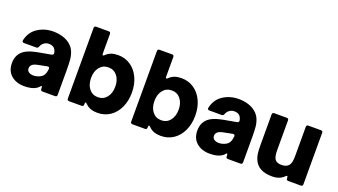

<svg xmlns="http://www.w3.org/2000/svg" viewBox="-64 -1300 3252 1848"><g transform="rotate(20 1562.0 -375.5)"><path d="M33 -159Q33 -249 104 -296Q131 -313 163.5 -323Q196 -333 238 -341L366 -364Q375 -366 379.5 -371.5Q384 -377 383 -387Q377 -417 362 -433Q343 -453 305 -453Q279 -453 257 -437.5Q235 -422 225 -395Q219 -378 203 -378H76Q65 -378 60.5 -384Q56 -390 58 -400Q78 -489 148 -534Q218 -579 306 -579Q358 -579 403.5 -565Q449 -551 482 -523Q515 -495 530 -457Q545 -419 548.5 -378Q552 -337 552 -269V-20Q552 0 532 0H404Q384 0 384 -20V-29Q384 -47 377 -47Q372 -47 368 -40Q355 -26 344 -18Q301 12 219 12Q138 12 85.5 -32.5Q33 -77 33 -159ZM329 -129Q358 -142 370.5 -164.5Q383 -187 387 -225V-227Q387 -237 381 -241.5Q375 -246 365 -244L285 -228Q257 -223 241.5 -217Q226 -211 216 -201Q201 -186 201 -165Q201 -140 220 -127.5Q239 -115 268 -115Q298 -115 329 -129Z M846 -33Q836 -43 831 -43Q824 -43 824 -31V-20Q824 0 804 0H676Q656 0 656 -20V-743Q656 -763 676 -763H804Q824 -763 824 -743V-541Q824 -526 832 -526Q839 -526 846 -534Q870 -558 900 -568.5Q930 -579 969 -579Q1041 -579 1097 -541.5Q1153 -504 1184.5 -436.5Q1216 -369 1216 -284Q1216 -198 1184.5 -130.5Q1153 -63 1097 -25.5Q1041 12 969 12Q930 12 900 1.5Q870 -9 846 -33ZM1046 -284Q1046 -351 1012 -393.5Q978 -436 922 -436Q866 -436 832 -394Q798 -352 798 -284Q798 -215 832 -173Q866 -131 922 -131Q978 -131 1012 -173.5Q1046 -216 1046 -284Z M1495 -33Q1485 -43 1480 -43Q1473 -43 1473 -31V-20Q1473 0 1453 0H1325Q1305 0 1305 -20V-743Q1305 -763 1325 -763H1453Q1473 -763 1473 -743V-541Q1473 -526 1481 -526Q1488 -526 1495 -534Q1519 -558 1549 -568.5Q1579 -579 1618 -579Q1690 -579 1746 -541.5Q1802 -504 1833.5 -436.5Q1865 -369 1865 -284Q1865 -198 1833.5 -130.5Q1802 -63 1746 -25.5Q1690 12 1618 12Q1579 12 1549 1.5Q1519 -9 1495 -33ZM1695 -284Q1695 -351 1661 -393.5Q1627 -436 1571 -436Q1515 -436 1481 -394Q1447 -352 1447 -284Q1447 -215 1481 -173Q1515 -131 1571 -131Q1627 -131 1661 -173.5Q1695 -216 1695 -284Z M1932 -159Q1932 -249 2003 -296Q2030 -313 2062.5 -323Q2095 -333 2137 -341L2265 -364Q2274 -366 2278.5 -371.5Q2283 -377 2282 -387Q2276 -417 2261 -433Q2242 -453 2204 -453Q2178 -453 2156 -437.5Q2134 -422 2124 -395Q2118 -378 2102 -378H1975Q1964 -378 1959.5 -384Q1955 -390 1957 -400Q1977 -489 2047 -534Q2117 -579 2205 -579Q2257 -579 2302.5 -565Q2348 -551 2381 -523Q2414 -495 2429 -457Q2444 -419 2447.5 -378Q2451 -337 2451 -269V-20Q2451 0 2431 0H2303Q2283 0 2283 -20V-29Q2283 -47 2276 -47Q2271 -47 2267 -40Q2254 -26 2243 -18Q2200 12 2118 12Q2037 12 1984.5 -32.5Q1932 -77 1932 -159ZM2228 -129Q2257 -142 2269.5 -164.5Q2282 -187 2286 -225V-227Q2286 -237 2280 -241.5Q2274 -246 2264 -244L2184 -228Q2156 -223 2140.5 -217Q2125 -211 2115 -201Q2100 -186 2100 -165Q2100 -140 2119 -127.5Q2138 -115 2167 -115Q2197 -115 2228 -129Z M2573 -86Q2560 -115 2555.5 -147.5Q2551 -180 2551 -250V-547Q2551 -567 2571 -567H2699Q2719 -567 2719 -547V-248Q2719 -206 2724.5 -182Q2730 -158 2743 -144Q2763 -123 2805 -123Q2857 -123 2880 -152Q2891 -167 2896 -189.5Q2901 -212 2901 -248V-547Q2901 -567 2921 -567H3049Q3069 -567 3069 -547V-20Q3069 0 3049 0H2921Q2901 0 2901 -20V-25Q2901 -42 2892 -42Q2887 -42 2881 -35Q2858 -11 2827.5 0.5Q2797 12 2756 12Q2617 12 2573 -86Z"/></g></svg>

Font: Open Sauce Two Black
Style: Regular
Weight: 900
Designer: Alfredo Marco Pradil
Foundry: Creative Sauce Fz LLC
Version: Version 1.477